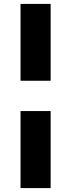

<svg xmlns="http://www.w3.org/2000/svg" viewBox="-20 -760 364 982"><path d="M85 -347V-740H239V-347ZM85 202V-192H239V202Z"/></svg>

Font: Lexend Deca
Style: Bold
Weight: 700
Designer: Bonnie Shaver-Troup, Thomas Jockin
Foundry: Lexend
Version: Version 1.008; ttfautohint (v1.8.4.7-5d5b)